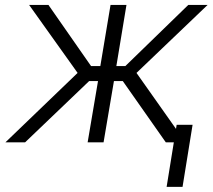

<svg xmlns="http://www.w3.org/2000/svg" viewBox="-20 -565 846 762"><path d="M1.4 0 288 -275.6 95.5 -545.5H172.2L341.3 -302.9H378.2L418.7 -545.5H481.9L441.8 -302.9H477.6L727.3 -545.5H804L521.7 -275.6L716.3 0H638.1L467.3 -243.3H432.2L391 0H327.8L369 -243.3H333.8L79.5 0ZM744.3 -69.6 704.5 176.5H641.3L681.1 -69.6Z"/></svg>

Font: Inter Light  BETA
Style: Italic
Weight: 300
Italic angle: 9.39999°
Designer: Rasmus Andersson
Foundry: rsms
Version: Version 3.011;git-f93a4a705